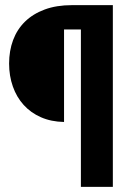

<svg xmlns="http://www.w3.org/2000/svg" viewBox="-20 -731 545 751"><path d="M296.4 0V-615.7H230.5V-253.9Q179.7 -254.9 139.9 -272.5Q100.1 -290 72.5 -320.6Q44.9 -351.1 30.3 -392.6Q15.6 -434.1 15.6 -482.4Q15.6 -532.2 31.2 -574.2Q46.9 -616.2 77.9 -646.5Q108.9 -676.8 154.8 -693.8Q200.7 -710.9 261.7 -710.9H421.4V0Z"/></svg>

Font: Ufes Sans SemiBold
Style: Regular
Weight: 600
Designer: Ricardo Esteves & Filipe Motta
Foundry: ProDesignUfes - Ricardo Esteves, Filipe Motta (This is a derivative work, based on Roboto family, by Christian Robertson
Version: Version 2.0